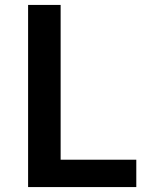

<svg xmlns="http://www.w3.org/2000/svg" viewBox="-20 -759 608 779"><path d="M94 0V-739H226V-111H533V0Z"/></svg>

Font: Noto Sans HK Thin SemiBold
Style: Regular
Weight: 600
Version: Version 2.004-H2;hotconv 1.0.118;makeotfexe 2.5.65603